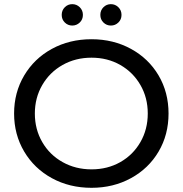

<svg xmlns="http://www.w3.org/2000/svg" viewBox="-20 -897 880 925"><path d="M47.9 -350.1Q47.9 -451.2 96.4 -533.2Q145 -615.2 230 -661.6Q314.9 -708 420.9 -708Q525.9 -708 610.8 -661.6Q695.8 -615.2 743.9 -533.7Q792 -452.1 792 -350.1Q792 -248 743.9 -166.5Q695.8 -85 610.8 -38.6Q525.9 7.8 420.9 7.8Q314.9 7.8 230 -38.6Q145 -85 96.4 -167Q47.9 -249 47.9 -350.1ZM147.9 -350.1Q147.9 -273.9 183.6 -212.4Q219.2 -150.9 281.7 -116Q344.2 -81.1 420.9 -81.1Q498 -81.1 559.6 -116Q621.1 -150.9 656.5 -212.4Q691.9 -273.9 691.9 -350.1Q691.9 -426.3 656.5 -487.5Q621.1 -548.8 559.6 -584Q498 -619.1 420.9 -619.1Q343.8 -619.1 281.5 -584Q219.2 -548.8 183.6 -487.3Q147.9 -425.8 147.9 -350.1ZM277.3 -825.2Q277.3 -847.2 292.2 -862.1Q307.1 -877 328.1 -877Q349.1 -877 364.3 -862.1Q379.4 -847.2 379.4 -825.2Q379.4 -803.2 364.3 -788.6Q349.1 -773.9 328.1 -773.9Q307.1 -773.9 292.2 -788.6Q277.3 -803.2 277.3 -825.2ZM463.4 -825.2Q463.4 -847.2 478.3 -862.1Q493.2 -877 514.2 -877Q535.2 -877 550.3 -862.1Q565.4 -847.2 565.4 -825.2Q565.4 -803.2 550.3 -788.6Q535.2 -773.9 514.2 -773.9Q493.2 -773.9 478.3 -788.6Q463.4 -803.2 463.4 -825.2Z"/></svg>

Font: Montserrat Medium
Style: Regular
Weight: 500
Designer: Julieta Ulanovsky
Foundry: Julieta Ulanovsky
Version: Version 7.200